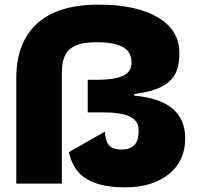

<svg xmlns="http://www.w3.org/2000/svg" viewBox="-20 -787 864 823"><path d="M245.1 0H49.8V-452.1Q49.8 -603.5 138.2 -685.3Q226.6 -767.1 402.8 -767.1Q564 -767.1 656.5 -712.6Q749 -658.2 749 -559.1Q749 -504.9 731.4 -470.7Q713.9 -436.5 671.4 -414.8Q628.9 -393.1 555.2 -383.8V-377Q773.9 -357.9 773.9 -193.8Q773.9 -96.7 703.4 -40.3Q632.8 16.1 516.1 16.1Q440.9 16.1 390.6 -1.7Q340.3 -19.5 313.5 -52Q286.6 -84.5 274.9 -134.8L430.2 -223.1Q430.2 -186.5 445.6 -166.3Q460.9 -146 502 -146Q535.6 -146 554.9 -164.1Q574.2 -182.1 574.2 -228Q574.2 -270 535.9 -287.6Q497.6 -305.2 423.8 -305.2H356V-444.8H394Q467.8 -444.8 505.9 -461.4Q543.9 -478 543.9 -518.1Q543.9 -544.4 532 -562.5Q520 -580.6 498 -589.6Q476.1 -598.6 451.7 -602.3Q427.2 -606 396 -606Q358.9 -606 333.3 -600.8Q307.6 -595.7 286.6 -581.8Q265.6 -567.9 255.4 -541.3Q245.1 -514.6 245.1 -474.1Z"/></svg>

Font: Mayenne Sans Regular
Style: Regular
Weight: 600
Width: 6
Designer: Jérémy Landes — Studio Triple
Foundry: Jérémy Landes — Studio Triple
Version: Version 1.001;hotconv 1.0.109;makeotfexe 2.5.65596